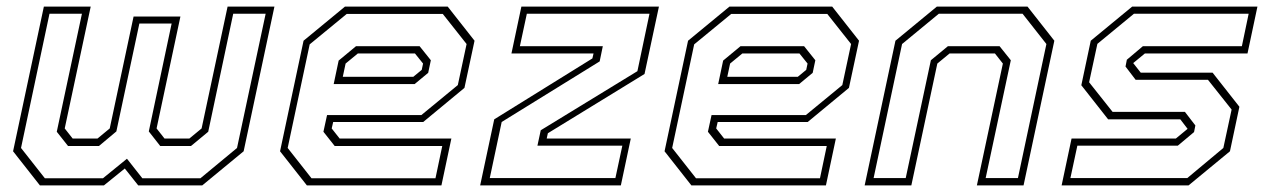

<svg xmlns="http://www.w3.org/2000/svg" viewBox="-20 -560 3826 580"><path d="M112.5 -540H254L175.5 -172L199.5 -141.5H274.5L311.5 -172L383.5 -510H525L453 -172L477 -141.5H552L589 -172L667.5 -540H809L716 -103L591 0H397.5L357 -51L294 0H100.5L19.5 -103ZM129.5 -518.5 43.5 -113 115.5 -21.5H291L363.5 -80.5L410 -21.5H585.5L696 -113L782.5 -518.5H684.5L609 -162L557 -119H464L429.5 -163L498.5 -489H401L331.5 -163L279 -119H185.5L151.5 -162L227.5 -518.5Z M1332.5 -540 1413.5 -437 1383 -294.5 1258.5 -191.5H986.5L982 -172L1006 -141.5H1343.5L1313.5 0H907L826 -103L897 -437L1022 -540ZM1247.5 -420.5 1281.5 -378 1273.5 -340 1232.5 -306H988L1003 -377L1055.5 -420.5ZM1317.5 -518H1027.5L915.5 -426L849 -113L921 -21.5H1295.5L1316 -119H991L957 -162L968 -212.5H1253L1363 -303L1389.5 -427ZM1233.5 -398.5H1061L1024 -368L1015.5 -328H1228.5L1254 -349L1258 -368Z M1459.5 -22H1839L1860 -120H1603.5L1613.5 -166.5L1905.5 -345L1942 -518.5H1571.5L1550.5 -420.5H1801L1791.5 -374.5L1495.5 -191.5ZM1430.5 0 1473 -199.5 1769.5 -383.5 1773 -398.5H1525L1555 -540H1970.5L1927 -336.5L1635 -157.5L1631.5 -141.5H1885.5L1855.5 0Z M2494 -540 2575 -437 2544.5 -294.5 2420 -191.5H2148L2143.5 -172L2167.5 -141.5H2505L2475 0H2068.5L1987.5 -103L2058.5 -437L2183.5 -540ZM2409 -420.5 2443 -378 2435 -340 2394 -306H2149.5L2164.5 -377L2217 -420.5ZM2479 -518H2189L2077 -426L2010.5 -113L2082.5 -21.5H2457L2477.5 -119H2152.5L2118.5 -162L2129.5 -212.5H2414.5L2524.5 -303L2551 -427ZM2395 -398.5H2222.5L2185.5 -368L2177 -328H2390L2415.5 -349L2419.5 -368Z M2592 0 2685 -437 2810 -540H3084L3165 -437L3072 0H2931L3009.5 -368L2985.5 -398.5H2848.5L2811.5 -368L2733 0ZM2619 -22H2716L2792 -378L2843.5 -420.5H2999.5L3033.5 -378L2957.5 -22H3055L3141 -427L3069 -518.5H2816L2705 -427Z M3187 0 3217 -141.5H3532L3569 -172L3568.5 -169.5L3545.5 -199.5H3327.5L3246.5 -302.5L3275 -437L3400 -540H3778.5L3748.5 -398.5H3438.5L3401.5 -368L3402 -371L3426 -340.5H3643L3724 -237.5L3695.5 -103L3570.5 0ZM3213.5 -22H3566.5L3675.5 -113L3700.5 -229L3629 -319H3410.5L3380 -359L3384 -379.5L3432.5 -420.5H3731.5L3752 -518.5H3405.5L3295 -427.5L3270 -311.5L3341 -222H3559.5L3591 -181L3587 -161L3538 -120H3234.5Z"/></svg>

Font: Tourney Thin ExtraLight
Style: Italic
Weight: 250
Italic angle: -12°
Version: Version 1.015